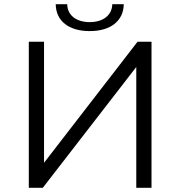

<svg xmlns="http://www.w3.org/2000/svg" viewBox="-20 -900 864 920"><path d="M118 0H185L633 -579V0H706V-700H639L191 -120V-700H118ZM247 -880C248 -799 310 -751 410 -751C509 -751 572 -799 573 -880H518C517 -827 474 -794 410 -794C345 -794 303 -827 302 -880Z"/></svg>

Font: Malon Grotesk
Style: Regular
Weight: 400
Designer: Julieta Ulanovsky
Foundry: Julieta Ulanovsky
Version: Version 7.200